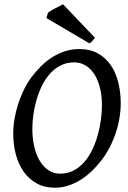

<svg xmlns="http://www.w3.org/2000/svg" viewBox="-20 -858 594 893"><path d="M454.1 -369.1Q454.1 -410.2 445.6 -446.5Q437 -482.9 420.7 -509.8Q404.3 -536.6 380.1 -552.2Q356 -567.9 324.7 -567.9Q290 -567.9 262.2 -553.7Q234.4 -539.6 212.6 -515.4Q190.9 -491.2 175.5 -460Q160.2 -428.7 150.1 -394.3Q140.1 -359.9 135.3 -325.2Q130.4 -290.5 130.4 -259.8Q130.4 -214.4 139.4 -175.8Q148.4 -137.2 165.3 -109.4Q182.1 -81.5 206.1 -65.9Q230 -50.3 259.3 -50.3Q294.9 -50.3 323 -65.2Q351.1 -80.1 372.8 -105.2Q394.5 -130.4 409.9 -163.1Q425.3 -195.8 435.1 -231.2Q444.8 -266.6 449.5 -302.2Q454.1 -337.9 454.1 -369.1ZM541.5 -377.9Q541.5 -343.3 535.4 -307.6Q529.3 -272 517.6 -237.3Q505.9 -202.6 488.8 -170.2Q471.7 -137.7 449.7 -109.9Q429.2 -83.5 405.3 -60.8Q381.3 -38.1 354.2 -21.2Q327.1 -4.4 297.4 5.4Q267.6 15.1 234.9 15.1Q187 15.1 150.9 -4.9Q114.7 -24.9 90.3 -59.3Q65.9 -93.8 53.7 -139.6Q41.5 -185.5 41.5 -236.8Q41.5 -269.5 47.4 -304.2Q53.2 -338.9 64 -372.8Q74.7 -406.7 90.1 -438.5Q105.5 -470.2 125 -497.1Q145.5 -524.4 169.4 -548.6Q193.4 -572.8 221.4 -590.8Q249.5 -608.9 281.2 -619.4Q313 -629.9 349.1 -629.9Q398.4 -629.9 434.8 -609.9Q471.2 -589.8 494.9 -555.4Q518.6 -521 530 -475.1Q541.5 -429.2 541.5 -377.9ZM421.4 -682.6Q414.6 -672.9 409.2 -666.7Q403.8 -660.6 396 -656.2L196.3 -773.9L203.1 -799.3Q209 -803.7 218.3 -809.1Q227.5 -814.5 237.8 -819.8Q248 -825.2 257.8 -830.1L273.4 -837.9Z"/></svg>

Font: Gentium Book Basic
Style: Italic
Weight: 400
Italic angle: -8°
Designer: J. Victor Gaultney and Annie Olsen
Foundry: SIL International
Version: Version 1.102; 2013; Maintenance release